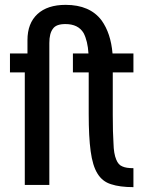

<svg xmlns="http://www.w3.org/2000/svg" viewBox="-20 -761 583 790"><path d="M134 -703Q175 -741 250 -741Q350 -741 398 -677Q436 -624 443 -541H529V-463H444V-288Q444 -215 447 -171Q448 -129 458 -105Q467 -82 484 -76Q499 -69 529 -69V9Q473 9 437 -3Q401 -14 381 -47Q361 -79 353 -139Q349 -168 347 -206Q345 -244 345 -292V-463H280V-541H344Q341 -592 324 -625Q302 -662 249 -662Q211 -662 198 -643Q183 -624 183 -584V0H82V-463H21V-541H93V-596Q93 -665 134 -703Z"/></svg>

Font: Medium
Style: Regular
Weight: 500
Designer: Fernando Haro
Foundry: deFharo
Version: Version 1.787